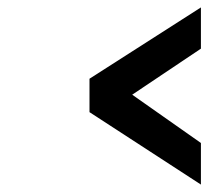

<svg xmlns="http://www.w3.org/2000/svg" viewBox="-20 -508 600 517"><path d="M521 -488 221 -296V-206L521 -11V-123L336 -253L521 -377Z"/></svg>

Font: RazerF5 SemiBold
Style: Italic
Weight: 600
Foundry: Razer Inc.
Version: Version 2